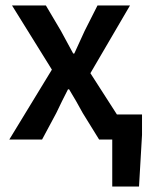

<svg xmlns="http://www.w3.org/2000/svg" viewBox="-20 -511 556 703"><path d="M391 172V0H343L283 -97Q271 -119 258.5 -141Q246 -163 233 -184H229Q218 -163 207.5 -141.5Q197 -120 186 -97L134 0H14L170 -256L24 -491H148L203 -398Q214 -378 225.5 -356.5Q237 -335 248 -315H252Q261 -335 271 -356.5Q281 -378 290 -398L337 -491H456L311 -243L408 -92H500V-17L489 172Z"/></svg>

Font: CV Source Sans Light
Style: Bold
Weight: 600
Designer: Paul D. Hunt
Foundry: Adobe Systems Incorporated
Version: Version 3.001